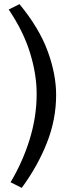

<svg xmlns="http://www.w3.org/2000/svg" viewBox="-20 -752 314 927"><path d="M85 155 31 128Q90 29 123.5 -80Q157 -189 157 -299Q157 -393 125 -497Q93 -601 22 -706L74 -732Q169 -617 210 -505.5Q251 -394 251 -294Q251 -175 206.5 -62.5Q162 50 85 155Z"/></svg>

Font: Eczar
Style: Regular
Weight: 400
Designer: Vaibhav Singh
Foundry: Rosetta Type Foundry
Version: Version 2.000